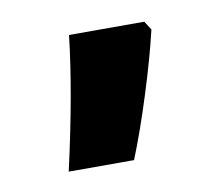

<svg xmlns="http://www.w3.org/2000/svg" viewBox="-40 -860 354 304"><g transform="rotate(-10 137.5 -708.5)"><path d="M217 -801Q207 -758 189 -701Q171 -644 154 -602H49Q77 -726 87 -815H208Z"/></g></svg>

Font: Noto Sans Armenian SmBd Narrow
Style: Regular
Weight: 600
Width: 4
Designer: Monotype Design team
Foundry: Monotype Imaging Inc.
Version: Version 1.000